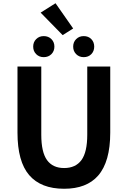

<svg xmlns="http://www.w3.org/2000/svg" viewBox="-20 -1152 788 1186"><path d="M88 -333V-741H235V-320Q235 -212 270.5 -163Q306 -114 376 -114Q447 -114 483 -163Q519 -212 519 -320V-741H661V-333Q661 -153 586 -67Q515 14 376 14Q233 14 160.5 -70Q88 -154 88 -333ZM185 -864Q185 -892 203.5 -910.5Q222 -929 250 -929Q279 -929 297.5 -910.5Q316 -892 316 -864Q316 -836 297.5 -817.5Q279 -799 250 -799Q222 -799 203.5 -817.5Q185 -836 185 -864ZM231 -1074 323 -1132 432 -976 367 -935ZM432 -864Q432 -892 450.5 -910.5Q469 -929 497 -929Q526 -929 544 -910.5Q562 -892 562 -864Q562 -836 544 -817.5Q526 -799 497 -799Q469 -799 450.5 -817.5Q432 -836 432 -864Z"/></svg>

Font: Merged Yaku Han JP
Style: Bold
Weight: 700
Designer: Ryoko NISHIZUKA 西塚涼子 (kana, bopomofo & ideographs); Paul D. Hunt (Latin, Greek & Cyrillic); Sandoll Communications 산돌커뮤니
Foundry: Adobe
Version: Version 2.004